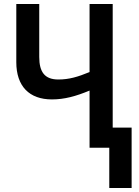

<svg xmlns="http://www.w3.org/2000/svg" viewBox="-20 -734 693 954"><path d="M540 -714H425V-376C367 -352 323 -339 270 -339C203 -339 175 -375 175 -451V-714H61V-425C61 -306 125 -240 238 -240C300 -240 358 -256 425 -284V0H523V200H634V-100H540Z"/></svg>

Font: Noto Sans UI SemiCondensed Medium
Style: Regular
Weight: 500
Width: 4
Designer: Monotype Design Team
Foundry: Monotype Imaging Inc.
Version: Version 1.901